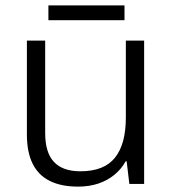

<svg xmlns="http://www.w3.org/2000/svg" viewBox="-20 -684 643 714"><path d="M516 -533V0H461L451 -84H447Q432 -56 406 -34.5Q380 -13 346 -1.5Q312 10 270 10Q208 10 165.5 -11Q123 -32 101.5 -75Q80 -118 80 -184V-533H148V-189Q148 -117 180.5 -82Q213 -47 279 -47Q367 -47 407.5 -97.5Q448 -148 448 -247V-533ZM443 -664V-609H160V-664Z"/></svg>

Font: Noto Sans Syriac Eastern Light
Style: Regular
Weight: 300
Designer: Patrick Giasson and the Monotype Design Team
Foundry: Monotype Imaging Inc.
Version: Version 3.001